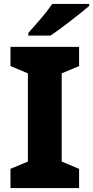

<svg xmlns="http://www.w3.org/2000/svg" viewBox="-20 -1044 471 971"><path d="M380 -93H33V-190L121 -227V-673L33 -710V-807H380V-710L292 -673V-227L380 -190ZM431 -1014Q415 -1000 390 -980Q365 -960 336.5 -938Q308 -916 281.5 -896.5Q255 -877 235 -864H123V-877Q139 -896 162 -921.5Q185 -947 207 -974.5Q229 -1002 244 -1024H431Z"/></svg>

Font: Noto Sans Kannada UI ExtraBold
Style: Regular
Weight: 800
Designer: Jelle Bosma - Monotype Design Team
Foundry: Monotype Imaging Inc.
Version: Version 2.005; ttfautohint (v1.8.4.7-5d5b)